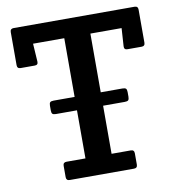

<svg xmlns="http://www.w3.org/2000/svg" viewBox="-78 -748 748 818"><g transform="rotate(-10 296.5 -339.5)"><path d="M240 -345V-599H105L110 -521Q111 -506 96 -506H35Q20 -506 20 -521V-664Q20 -679 35 -679H558Q573 -679 573 -664V-521Q573 -506 558 -506H497Q482 -506 483 -521L488 -599H353V-345H447Q458 -345 462 -341Q466 -337 466 -326V-306Q466 -295 462 -291Q458 -287 447 -287H353V-79H436Q451 -79 451 -64V-15Q451 0 436 0H158Q143 0 143 -15V-64Q143 -79 158 -79H240V-287H149Q138 -287 134 -291Q130 -295 130 -306V-326Q130 -337 134 -341Q138 -345 149 -345Z"/></g></svg>

Font: Crete Round
Style: Regular
Weight: 400
Designer: Veronika Burian
Foundry: TypeTogether
Version: Version 1.001